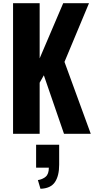

<svg xmlns="http://www.w3.org/2000/svg" viewBox="-20 -830 592 1191"><path d="M61 0V-810H226V-468L372 -810H532L380 -446L543 0H377L252 -363L226 -317V0ZM231 341 215 287Q243 283 263 266.5Q283 250 283 210H204V68H347V192Q347 261 320.5 300Q294 339 231 341Z"/></svg>

Font: Oswald SemiBold
Style: Regular
Weight: 600
Designer: Vernon Adams
Foundry: Vernon Adams
Version: Version 4.103;gftools[0.9.33.dev8+g029e19f]